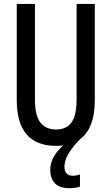

<svg xmlns="http://www.w3.org/2000/svg" viewBox="-20 -734 569 979"><path d="M308.6 116.7Q308.6 139.6 320.1 150.9Q331.5 162.1 352.1 162.1Q361.8 162.1 372.1 159.9Q382.3 157.7 387.7 155.3V217.3Q377 221.7 362.3 223.6Q347.7 225.6 333.5 225.6Q284.2 225.6 260.3 200.9Q236.3 176.3 236.3 130.9Q236.3 106.4 245.8 83Q255.4 59.6 272.5 38.3Q289.6 17.1 311.5 -1L403.3 -40Q366.2 -2.9 345.7 24.9Q325.2 52.7 316.9 74.5Q308.6 96.2 308.6 116.7ZM463.4 -713.9V-226.1Q463.4 -144.5 440.7 -92.3Q418 -40 374 -15.1Q330.1 9.8 265.1 9.8Q168 9.8 116.7 -47.6Q65.4 -105 65.4 -225.1V-713.9H158.2V-226.1Q158.2 -144.5 186 -109.1Q213.9 -73.7 265.6 -73.7Q300.3 -73.7 323.5 -88.9Q346.7 -104 358.6 -137.7Q370.6 -171.4 370.6 -227.1V-713.9Z"/></svg>

Font: Open Sans Condensed Medium
Style: Regular
Weight: 500
Width: 3
Designer: Monotype Design Team
Foundry: Monotype Imaging Inc.
Version: Version 3.000